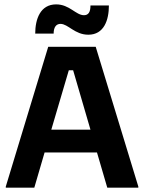

<svg xmlns="http://www.w3.org/2000/svg" viewBox="-20 -866 665 886"><path d="M227.5 -710.8C227.5 -742.5 240.8 -755.8 259.2 -755.8C294.2 -755.8 325 -705.8 387.5 -705.8C460 -705.8 482.5 -773.3 482.5 -840.8H397.5C397.5 -810.8 388.3 -795.8 367.5 -795.8C330 -795.8 300.8 -845.8 239.2 -845.8C165.8 -845.8 142.5 -777.5 142.5 -710.8ZM138.3 0 185.8 -162.5H427.5L475 0H618.3V-5L421.7 -650H202.5L6.7 -5V0ZM297.5 -541.7H317.5L397.5 -267.5H216.7Z"/></svg>

Font: Familjen Grotesk
Style: Bold
Weight: 700
Designer: Anders Wikstroem, Jonas Baeckman, Matilda Gysing, Kristian Moeller
Foundry: Familjen STHLM AB
Version: Version 2.000